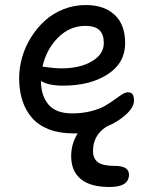

<svg xmlns="http://www.w3.org/2000/svg" viewBox="-20 -521 606 764"><path d="M272 9.8Q216.8 9.8 174.8 -6.3Q132.8 -22.5 107.2 -52.2Q81.5 -82 68.8 -121.6Q56.2 -161.1 56.2 -210Q56.2 -251 67.9 -292.5Q79.6 -334 102.8 -371.3Q126 -408.7 157.5 -437.7Q189 -466.8 231.7 -483.9Q274.4 -501 321.8 -501Q394 -501 436 -462.2Q478 -423.3 478 -349.1Q478 -270.5 408.4 -225.3Q338.9 -180.2 231 -180.2Q171.9 -180.2 143.1 -199.2V-198.2Q143.1 -140.1 172.9 -105Q202.6 -69.8 267.1 -69.8Q307.1 -69.8 341.3 -78.4Q375.5 -86.9 397 -99.4Q418.5 -111.8 435.3 -124.3Q452.1 -136.7 465.6 -145.3Q479 -153.8 488.8 -153.8Q502 -153.8 507.6 -145.8Q513.2 -137.7 513.2 -120.1Q513.2 -95.2 482.4 -66.2Q451.7 -37.1 403.8 -17.1Q350.1 17.1 350.1 80.1Q350.1 110.4 369.9 124.8Q389.6 139.2 438 139.2Q493.2 139.2 493.2 173.8Q493.2 223.1 416 223.1Q339.4 223.1 301.3 191.4Q263.2 159.7 263.2 100.1Q263.2 51.3 289.1 9.8ZM319.8 -418Q257.8 -418 211.4 -371.8Q165 -325.7 148.9 -255.9Q153.3 -255.9 176.8 -252.4Q200.2 -249 224.1 -249Q298.8 -249 345.9 -277.1Q393.1 -305.2 393.1 -350.1Q393.1 -384.3 375.5 -401.1Q357.9 -418 319.8 -418Z"/></svg>

Font: Shantell Sans Normal
Style: Regular
Weight: 400
Designer: Stephen Nixon, Anya Danilova, Shantell Martin
Foundry: Arrow Type
Version: Version 1.006;[559af2be0]